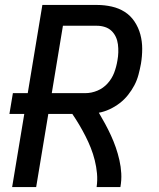

<svg xmlns="http://www.w3.org/2000/svg" viewBox="-20 -755 640 775"><path d="M29 0 78 -295H18L32 -379H92L151 -735H372Q402 -735 431 -728.5Q460 -722 483.5 -707Q507 -692 523 -668Q539 -644 546.5 -616Q554 -588 554 -558Q554 -528 549 -498Q545 -476 539 -453.5Q533 -431 522.5 -411Q512 -391 497 -372Q482 -353 463 -338.5Q444 -324 422.5 -314Q401 -304 379 -300Q392 -278 404.5 -255Q417 -232 428 -208Q439 -184 447.5 -159.5Q456 -135 462 -108.5Q468 -82 469.5 -55Q471 -28 466 0H370Q374 -28 371.5 -55Q369 -82 362.5 -108Q356 -134 346.5 -158Q337 -182 325 -205.5Q313 -229 300 -251Q287 -273 272 -295H175L126 0ZM189 -379H324Q349 -379 373 -389Q397 -399 414.5 -418.5Q432 -438 441 -462Q450 -486 454 -511Q457 -527 457.5 -543.5Q458 -560 456 -576Q454 -592 447.5 -606Q441 -620 430 -630.5Q419 -641 403.5 -646Q388 -651 372 -651H234Z"/></svg>

Font: Iosevka Curly Medium Extended
Style: Italic
Weight: 500
Width: 7
Italic angle: -9°
Monospace: yes
Designer: Belleve Invis
Foundry: Belleve Invis
Version: Version 11.1.0; ttfautohint (v1.8.3)